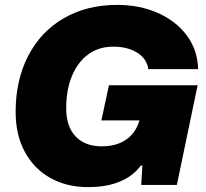

<svg xmlns="http://www.w3.org/2000/svg" viewBox="-20 -757 842 786"><path d="M44 -299Q44 -428 95 -527.5Q146 -627 240.5 -682Q335 -737 460 -737Q551 -737 626 -704Q701 -671 745 -611.5Q789 -552 791 -474H587Q582 -515 543 -540.5Q504 -566 443 -566Q385 -566 342 -535Q299 -504 275 -447Q251 -390 251 -314Q251 -239 289.5 -198.5Q328 -158 396 -158Q457 -158 496.5 -185.5Q536 -213 551 -264H395L426 -408H789L704 0H558L563 -79H556Q526 -37 471.5 -14Q417 9 341 9Q253 9 186 -28.5Q119 -66 81.5 -135.5Q44 -205 44 -299Z"/></svg>

Font: Mona Sans Black
Style: Italic
Weight: 900
Italic angle: -11.7°
Designer: Deni Anggara
Foundry: GitHub
Version: Version 2.000